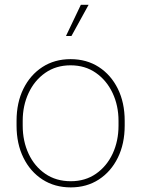

<svg xmlns="http://www.w3.org/2000/svg" viewBox="-20 -791 604 821"><path d="M282.7 10.3Q213.9 10.3 161.6 -23.4Q109.4 -57.1 80.1 -116.7Q50.8 -176.3 50.8 -253.9V-274.4Q50.8 -352.1 80.1 -411.4Q109.4 -470.7 161.4 -504.4Q213.4 -538.1 281.7 -538.1Q350.6 -538.1 402.6 -504.4Q454.6 -470.7 483.9 -411.4Q513.2 -352.1 513.2 -274.4V-253.9Q513.2 -176.3 483.9 -116.7Q454.6 -57.1 402.6 -23.4Q350.6 10.3 282.7 10.3ZM282.7 -16.1Q344.7 -16.1 390.6 -48.1Q436.5 -80.1 461.7 -134Q486.8 -188 486.8 -253.9V-274.4Q486.8 -339.4 461.4 -393.3Q436 -447.3 389.9 -479.5Q343.8 -511.7 281.7 -511.7Q219.7 -511.7 173.6 -479.5Q127.4 -447.3 102.3 -393.3Q77.1 -339.4 77.1 -274.4V-253.9Q77.1 -187.5 102.3 -133.5Q127.4 -79.6 173.6 -47.9Q219.7 -16.1 282.7 -16.1ZM262.2 -637.2 325.7 -770.5H358.9L285.6 -637.2Z"/></svg>

Font: Roboto Slab LO Thin
Style: Regular
Weight: 250
Designer: Google
Version: Version 2.00;September 28, 2018;FontCreator 11.5.0.2427 64-b